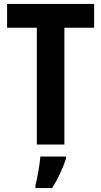

<svg xmlns="http://www.w3.org/2000/svg" viewBox="-20 -734 514 975"><path d="M307 0V-593H458V-714H16V-593H167V0ZM315 72V61H185C182 102 169 172 160 208V221H245C274 175 299 121 315 72Z"/></svg>

Font: Noto Sans Myanmar Condensed
Style: Bold
Weight: 700
Width: 3
Designer: Monotype Design Team
Foundry: Monotype Imaging Inc.
Version: Version 2.107